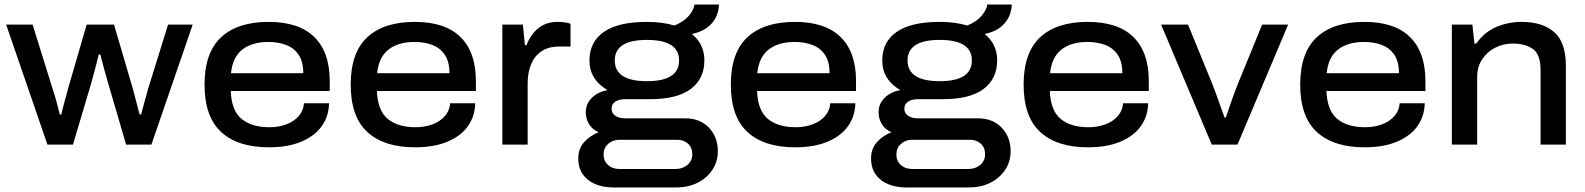

<svg xmlns="http://www.w3.org/2000/svg" viewBox="-20 -634 6953 842"><path d="M188 0 7 -526H123L210 -247Q222 -211 230.5 -178Q239 -145 242 -132H249Q254 -155 263 -188.5Q272 -222 279 -247L360 -526H480L562 -247Q568 -224 577 -190Q586 -156 592 -132H599Q605 -155 614 -188.5Q623 -222 630 -246L717 -526H825L644 0H533L456 -263Q447 -294 436.5 -332Q426 -370 420 -395H413Q408 -375 398.5 -337.5Q389 -300 378 -262L300 0Z M1159 12Q1023 12 950 -55Q877 -122 877 -263Q877 -403 949.5 -470.5Q1022 -538 1158 -538Q1291 -538 1358.5 -471.5Q1426 -405 1426 -279V-235H992Q995 -150 1039 -113Q1083 -76 1162 -76Q1201 -76 1235 -88.5Q1269 -101 1290 -125Q1311 -149 1313 -181H1423Q1422 -125 1391.5 -81.5Q1361 -38 1302 -13Q1243 12 1159 12ZM993 -313H1310Q1310 -364 1289.5 -394Q1269 -424 1234.5 -437Q1200 -450 1157 -450Q1085 -450 1042.5 -416.5Q1000 -383 993 -313Z M1800 12Q1664 12 1591 -55Q1518 -122 1518 -263Q1518 -403 1590.5 -470.5Q1663 -538 1799 -538Q1932 -538 1999.5 -471.5Q2067 -405 2067 -279V-235H1633Q1636 -150 1680 -113Q1724 -76 1803 -76Q1842 -76 1876 -88.5Q1910 -101 1931 -125Q1952 -149 1954 -181H2064Q2063 -125 2032.5 -81.5Q2002 -38 1943 -13Q1884 12 1800 12ZM1634 -313H1951Q1951 -364 1930.5 -394Q1910 -424 1875.5 -437Q1841 -450 1798 -450Q1726 -450 1683.5 -416.5Q1641 -383 1634 -313Z M2183 0V-526H2273L2282 -436H2289Q2298 -461 2315.5 -484.5Q2333 -508 2360 -523Q2387 -538 2425 -538Q2459 -538 2482 -530V-430H2434Q2384 -430 2353 -408Q2322 -386 2308 -349.5Q2294 -313 2294 -270V0Z M2668 188Q2627 188 2592 174Q2557 160 2536.5 131.5Q2516 103 2516 60Q2516 18 2541.5 -10.5Q2567 -39 2605 -54Q2577 -67 2563 -90Q2549 -113 2549 -142Q2549 -179 2575.5 -205Q2602 -231 2644 -239Q2565 -285 2565 -369Q2565 -450 2628 -494Q2691 -538 2817 -538Q2885 -538 2938 -522Q2980 -540 3001 -565Q3022 -590 3026 -614H3133Q3131 -564 3100 -530Q3069 -496 3014 -485Q3069 -441 3069 -369Q3069 -289 3009.5 -244Q2950 -199 2830 -199H2721Q2694 -199 2678 -188Q2662 -177 2662 -157Q2662 -138 2678 -126.5Q2694 -115 2723 -115H2985Q3050 -115 3089 -74Q3128 -33 3128 29Q3128 75 3104 111Q3080 147 3039 167.5Q2998 188 2946 188ZM2817 -278Q2958 -278 2958 -369Q2958 -459 2817 -459Q2676 -459 2676 -369Q2676 -278 2817 -278ZM2695 107H2943Q2974 107 2995 89Q3016 71 3016 43Q3016 13 2997 -4Q2978 -21 2951 -21H2696Q2667 -21 2647 -3Q2627 15 2627 43Q2627 72 2646.5 89.5Q2666 107 2695 107Z M3467 12Q3331 12 3258 -55Q3185 -122 3185 -263Q3185 -403 3257.5 -470.5Q3330 -538 3466 -538Q3599 -538 3666.5 -471.5Q3734 -405 3734 -279V-235H3300Q3303 -150 3347 -113Q3391 -76 3470 -76Q3509 -76 3543 -88.5Q3577 -101 3598 -125Q3619 -149 3621 -181H3731Q3730 -125 3699.5 -81.5Q3669 -38 3610 -13Q3551 12 3467 12ZM3301 -313H3618Q3618 -364 3597.5 -394Q3577 -424 3542.5 -437Q3508 -450 3465 -450Q3393 -450 3350.5 -416.5Q3308 -383 3301 -313Z M3952 188Q3911 188 3876 174Q3841 160 3820.5 131.5Q3800 103 3800 60Q3800 18 3825.5 -10.5Q3851 -39 3889 -54Q3861 -67 3847 -90Q3833 -113 3833 -142Q3833 -179 3859.5 -205Q3886 -231 3928 -239Q3849 -285 3849 -369Q3849 -450 3912 -494Q3975 -538 4101 -538Q4169 -538 4222 -522Q4264 -540 4285 -565Q4306 -590 4310 -614H4417Q4415 -564 4384 -530Q4353 -496 4298 -485Q4353 -441 4353 -369Q4353 -289 4293.5 -244Q4234 -199 4114 -199H4005Q3978 -199 3962 -188Q3946 -177 3946 -157Q3946 -138 3962 -126.5Q3978 -115 4007 -115H4269Q4334 -115 4373 -74Q4412 -33 4412 29Q4412 75 4388 111Q4364 147 4323 167.5Q4282 188 4230 188ZM4101 -278Q4242 -278 4242 -369Q4242 -459 4101 -459Q3960 -459 3960 -369Q3960 -278 4101 -278ZM3979 107H4227Q4258 107 4279 89Q4300 71 4300 43Q4300 13 4281 -4Q4262 -21 4235 -21H3980Q3951 -21 3931 -3Q3911 15 3911 43Q3911 72 3930.5 89.5Q3950 107 3979 107Z M4751 12Q4615 12 4542 -55Q4469 -122 4469 -263Q4469 -403 4541.5 -470.5Q4614 -538 4750 -538Q4883 -538 4950.5 -471.5Q5018 -405 5018 -279V-235H4584Q4587 -150 4631 -113Q4675 -76 4754 -76Q4793 -76 4827 -88.5Q4861 -101 4882 -125Q4903 -149 4905 -181H5015Q5014 -125 4983.5 -81.5Q4953 -38 4894 -13Q4835 12 4751 12ZM4585 -313H4902Q4902 -364 4881.5 -394Q4861 -424 4826.5 -437Q4792 -450 4749 -450Q4677 -450 4634.5 -416.5Q4592 -383 4585 -313Z M5294 0 5072 -526H5190L5296 -267Q5303 -250 5312.5 -223.5Q5322 -197 5332 -169Q5342 -141 5350 -119H5356Q5363 -140 5372.5 -167.5Q5382 -195 5391.5 -221.5Q5401 -248 5409 -267L5515 -526H5629L5407 0Z M5964 12Q5828 12 5755 -55Q5682 -122 5682 -263Q5682 -403 5754.5 -470.5Q5827 -538 5963 -538Q6096 -538 6163.5 -471.5Q6231 -405 6231 -279V-235H5797Q5800 -150 5844 -113Q5888 -76 5967 -76Q6006 -76 6040 -88.5Q6074 -101 6095 -125Q6116 -149 6118 -181H6228Q6227 -125 6196.5 -81.5Q6166 -38 6107 -13Q6048 12 5964 12ZM5798 -313H6115Q6115 -364 6094.5 -394Q6074 -424 6039.5 -437Q6005 -450 5962 -450Q5890 -450 5847.5 -416.5Q5805 -383 5798 -313Z M6347 0V-526H6437L6446 -443H6454Q6490 -494 6542.5 -516Q6595 -538 6653 -538Q6744 -538 6795.5 -493.5Q6847 -449 6847 -345V0H6736V-327Q6736 -396 6702 -419.5Q6668 -443 6614 -443Q6573 -443 6537.5 -425Q6502 -407 6480 -374Q6458 -341 6458 -297V0Z"/></svg>

Font: Archivo SemiExpanded Medium
Style: Regular
Weight: 500
Width: 6
Designer: Hector Gatti
Foundry: Omnibus-Type
Version: Version 2.001; ttfautohint (v1.8.3)